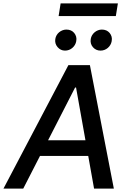

<svg xmlns="http://www.w3.org/2000/svg" viewBox="-41 -1111 761 1131"><path d="M361.9 -727.3H488.6L629.6 0H513.1L478.7 -192.5H194.6L95.9 0H-20.6ZM242.2 -284.8H462.4L407 -595.2H401.3ZM304.3 -1016.3 316.1 -1090.9H653.4L641.3 -1016.3ZM493.6 -881.4Q495.4 -893.1 501.4 -903.2Q507.5 -913.4 516.3 -920.8Q525.2 -928.3 536.2 -932.5Q547.2 -936.8 558.9 -936.8Q588.1 -936.8 604.8 -916.9Q612.9 -907 616.3 -894.9Q619.7 -882.8 616.8 -867.9Q614.7 -856.2 608.7 -846.1Q602.6 -835.9 593.8 -828.5Q584.9 -821 573.9 -816.9Q562.9 -812.9 550.8 -812.9Q524.1 -812.9 506.4 -833.1Q489 -853.3 493.6 -881.4ZM284.8 -881.4Q286.6 -893.1 292.4 -903.2Q298.3 -913.4 307.2 -920.8Q316.1 -928.3 327.1 -932.5Q338.1 -936.8 350.1 -936.8Q379.3 -936.8 396 -916.9Q404.1 -907 407.5 -894.9Q410.9 -882.8 408 -867.9Q405.9 -856.2 399.9 -846.1Q393.8 -835.9 384.9 -828.5Q376.1 -821 365.1 -816.9Q354 -812.9 342 -812.9Q315.7 -812.9 297.9 -833.8Q280.5 -854.4 284.8 -881.4Z"/></svg>

Font: Inter P Medium
Style: Italic
Weight: 500
Italic angle: 9.39999°
Designer: Rasmus Andersson
Foundry: rsms
Version: Version 3.018;git-588b23468